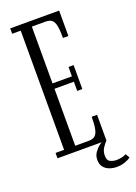

<svg xmlns="http://www.w3.org/2000/svg" viewBox="-159 -764 689 972"><g transform="rotate(-20 186.0 -278.0)"><path d="M27.5 0V-29H73.5V-671H27.5V-700H291V-563H262Q262 -603.5 257.5 -627.2Q253 -651 241.5 -661Q230 -671 207 -671H133.5V-365H238V-415.5H265.5V-286.5H238V-336H133.5V-29H206.5Q229 -29 240.8 -39.5Q252.5 -50 257.2 -74Q262 -98 262 -138.5H291V0ZM295 144Q276 144 257.2 137.5Q238.5 131 226.2 116.2Q214 101.5 214 76.5Q214 54.5 225.5 37.8Q237 21 252.2 9.2Q267.5 -2.5 279 -9L291 0Q280.5 10.5 268.8 28.2Q257 46 257 70Q257 96 273.2 103.2Q289.5 110.5 306 110.5Q318 110.5 333.2 107.5Q348.5 104.5 358.5 98.5L371.5 120.5Q360.5 129.5 339.8 136.8Q319 144 295 144Z"/></g></svg>

Font: Imbue 24pt Light
Style: Regular
Weight: 300
Designer: Tyler Finck
Foundry: Etcetera Type Company
Version: Version 1.102